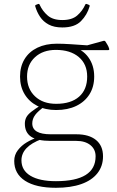

<svg xmlns="http://www.w3.org/2000/svg" viewBox="-20 -710 585 958"><path d="M259 227Q159 227 105 192Q51 157 51 93Q51 63 69 39.5Q87 16 113 0.5Q139 -15 162 -22L188 -16Q137 3 112 29.5Q87 56 87 90Q87 140 132 167Q177 194 259 194Q457 194 457 70Q457 35 431 14Q405 -7 361 -7H233Q166 -7 135 -28Q104 -49 104 -93Q104 -110 111 -124Q118 -138 136.5 -152.5Q155 -167 187 -187L204 -180Q170 -156 155.5 -136.5Q141 -117 141 -94Q141 -67 164 -53.5Q187 -40 233 -40H361Q424 -40 459 -11.5Q494 17 494 70Q494 119 466 154.5Q438 190 385.5 208.5Q333 227 259 227ZM260 -192Q334 -192 374.5 -227.5Q415 -263 415 -328Q415 -390 373 -425.5Q331 -461 259 -461Q194 -461 154.5 -424.5Q115 -388 115 -328Q115 -267 154.5 -229.5Q194 -192 260 -192ZM341 -477Q392 -464 421 -424Q450 -384 450 -328Q450 -277 426.5 -239.5Q403 -202 360.5 -181.5Q318 -161 260 -161Q206 -161 165.5 -182Q125 -203 102.5 -240.5Q80 -278 80 -328Q80 -378 102.5 -415Q125 -452 166.5 -472Q208 -492 264 -492Q293 -492 332 -489.5Q371 -487 427 -483L394 -478L496 -506Q502 -508 506 -503Q511 -495 516.5 -486Q522 -477 525 -466Q526 -460 520 -460H339ZM291 -573Q250 -573 223 -587.5Q196 -602 180 -626Q164 -650 156 -678Q154 -684 160 -686L170 -690Q176 -692 178 -686Q192 -655 218 -632.5Q244 -610 291 -610Q339 -610 365 -632.5Q391 -655 405 -686Q407 -692 413 -690L423 -686Q429 -684 427 -678Q415 -636 384 -604.5Q353 -573 291 -573Z"/></svg>

Font: Hahmlet Thin
Style: Regular
Weight: 250
Version: Version 1.002